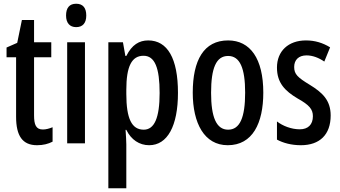

<svg xmlns="http://www.w3.org/2000/svg" viewBox="-20 -766 1817 1026"><path d="M209 -74C172 -74 162 -100 162 -150V-460H254V-540H162V-659H97L72 -537L15 -512V-460H66V-142C66 -40 100 10 178 10C211 10 238 3 261 -9V-86C243 -79 226 -74 209 -74Z M387 -746C351 -746 333 -724 333 -683C333 -643 353 -621 387 -621C422 -621 441 -643 441 -683C441 -723 424 -746 387 -746ZM434 -540H339V0H434Z M772 -550C724 -550 685 -527 655 -467H650L637 -540H559V240H655V6C655 -14 653 -40 651 -72H655C681 -19 725 10 777 10C875 10 931 -93 931 -270C931 -454 875 -550 772 -550ZM747 -468C808 -468 833 -402 833 -269C833 -136 805 -73 748 -73C684 -73 655 -132 655 -264V-286C655 -412 684 -468 747 -468Z M1387 -271C1387 -453 1317 -550 1199 -550C1069 -550 1010 -444 1010 -271C1010 -107 1072 10 1197 10C1330 10 1387 -108 1387 -271ZM1108 -270C1108 -402 1135 -467 1199 -467C1262 -467 1290 -402 1290 -271C1290 -138 1262 -73 1199 -73C1136 -73 1108 -140 1108 -270Z M1747 -149C1747 -231 1702 -272 1635 -313C1571 -352 1552 -369 1552 -408C1552 -446 1576 -470 1618 -470C1651 -470 1684 -457 1713 -437L1744 -513C1705 -537 1663 -550 1615 -550C1521 -550 1460 -493 1460 -405C1460 -323 1503 -280 1570 -240C1633 -205 1652 -182 1652 -145C1652 -100 1626 -75 1582 -75C1537 -75 1491 -93 1460 -117V-20C1493 -2 1537 10 1588 10C1688 10 1747 -46 1747 -149Z"/></svg>

Font: Noto Sans Arabic UI XCn Md
Style: Regular
Weight: 500
Width: 2
Designer: Monotype Design Team, Nadine Chahine and Nizar Qandah
Foundry: Monotype Imaging Inc.
Version: Version 2.010